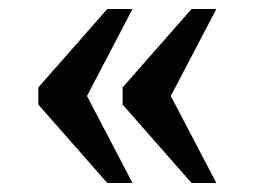

<svg xmlns="http://www.w3.org/2000/svg" viewBox="-20 -483 565 426"><path d="M405 -77 252 -251V-289L405 -463H460L359 -270L460 -77ZM218 -77 65 -251V-289L218 -463H274L173 -270L274 -77Z"/></svg>

Font: Noto Serif Armenian Medium
Style: Regular
Weight: 500
Version: Version 2.007